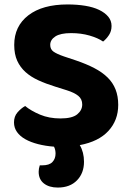

<svg xmlns="http://www.w3.org/2000/svg" viewBox="-20 -644 586 864"><path d="M252 -111Q305 -111 327.5 -129.5Q350 -148 350 -174Q350 -198 332.5 -212.5Q315 -227 280 -238L229 -254Q187 -267 153 -282.5Q119 -298 95 -319.5Q71 -341 57.5 -370.5Q44 -400 44 -442Q44 -526 107.5 -575Q171 -624 284 -624Q327 -624 363.5 -618Q400 -612 426 -599.5Q452 -587 467 -569Q482 -551 482 -527Q482 -504 470.5 -486.5Q459 -469 444 -457Q421 -473 383 -484Q345 -495 300 -495Q252 -495 229 -480Q206 -465 206 -442Q206 -422 221 -411.5Q236 -401 268 -390L322 -372Q369 -356 404.5 -337.5Q440 -319 464 -295.5Q488 -272 500 -241.5Q512 -211 512 -172Q512 -103 468 -55Q424 -7 339 9Q358 41 358 84Q358 135 326.5 167.5Q295 200 240 200Q201 200 177.5 181.5Q154 163 154 129Q154 115 159 100H170Q202 100 216 85Q230 70 230 47Q230 40 228.5 32Q227 24 223 16Q184 13 151 4.5Q118 -4 94 -17.5Q70 -31 56.5 -50Q43 -69 43 -93Q43 -120 58.5 -138Q74 -156 93 -167Q120 -145 160.5 -128Q201 -111 252 -111Z"/></svg>

Font: Baloo Tammudu 2
Style: Bold
Weight: 700
Designer: Maithili Shingre, Omkar Shende and Ek Type
Foundry: Ek Type
Version: Version 1.640;hotconv 1.0.111;makeotfexe 2.5.65597; ttfautoh